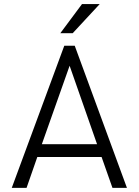

<svg xmlns="http://www.w3.org/2000/svg" viewBox="-20 -912 673 932"><path d="M37.1 0 292 -689.9H342.8L596.2 0H525.9L473.1 -149.9H161.1L108.9 0ZM183.1 -211.9H451.2L317.9 -592.8ZM272.9 -751 377.9 -892.1H463.9L333 -751Z"/></svg>

Font: Acari Sans Light
Style: Regular
Weight: 300
Designer: Alfredo Marco Pradil and Stefan Peev
Foundry: Hanken Design Co.
Version: Version 1.045;January 11, 2019;FontCreator 11.5.0.2425 64-bi